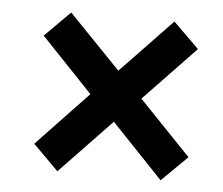

<svg xmlns="http://www.w3.org/2000/svg" viewBox="-39 -583 587 506"><g transform="rotate(5 254.5 -330.0)"><path d="M130 -120 63 -187 199 -330 63 -473 130 -540 267 -398 403 -540 471 -473 334 -330 471 -187 403 -120 267 -263Z"/></g></svg>

Font: mr_Source Sans Pro
Style: Bold Italic
Weight: 700
Italic angle: -11°
Designer: Paul D. Hunt
Foundry: Adobe Systems Incorporated
Version: Version 1.036;July 10, 2024;FontCreator 11.5.0.2430 64-bit